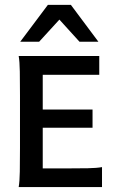

<svg xmlns="http://www.w3.org/2000/svg" viewBox="-20 -763 478 783"><path d="M56.2 0Q60.1 -22 60.8 -63.5Q61.5 -105 61.5 -159.2V-375Q61.5 -429.2 60.8 -470.9Q60.1 -512.7 56.2 -534.7H384.8V-458H154.3V-316.4H357.4V-242.2H154.3V-76.2H249.5Q302.2 -76.2 338.4 -76.9Q374.5 -77.6 396 -81.5V0ZM62.5 -592.8 175.3 -743.2H269L381.3 -592.8H304.2L222.2 -683.1L139.6 -592.8Z"/></svg>

Font: Harmattan SemiBold
Style: Regular
Weight: 600
Designer: George W. Nuss III and SIL International
Foundry: SIL International
Version: Version 4.000